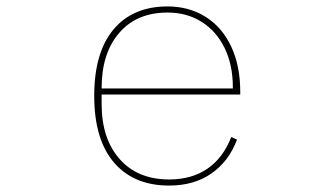

<svg xmlns="http://www.w3.org/2000/svg" viewBox="-20 -564 1040 597"><path d="M273 -266Q273 -401 333 -472.5Q393 -544 501 -544Q568 -544 619.5 -511.5Q671 -479 699 -419Q727 -359 727 -279V-270H296V-240Q296 -133 352 -69.5Q408 -6 506 -6Q576 -6 625 -39.5Q674 -73 699 -138L717 -130Q692 -63 638 -25Q584 13 506 13Q396 13 334.5 -58.5Q273 -130 273 -266ZM296 -291V-289H704V-293Q704 -362 678.5 -414.5Q653 -467 607 -496Q561 -525 501 -525Q405 -525 350.5 -461.5Q296 -398 296 -291Z"/></svg>

Font: IBM Plex Sans JP Thin
Style: Regular
Weight: 100
Designer: Mike Abbink; Paul van der Laan; Pieter van Rosmalen; Wujin Sim; Yejin Wi; Jinhee Kim; Boomi Park; Yona Kim; Kichan Ma
Foundry: Sandoll Inc.
Version: Version 1.001